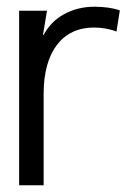

<svg xmlns="http://www.w3.org/2000/svg" viewBox="-20 -552 396 572"><path d="M110 0V-273C110 -397 165 -470 260 -470C282 -470 307 -466 327 -458L337 -521C318 -528 290 -532 262 -532C194 -532 138 -501 110 -448H108L120 -520H37V0Z"/></svg>

Font: Non Bureau Light
Style: Regular
Weight: 300
Designer: Jona Saucedo
Foundry: Non Foundry
Version: Version 1.000;FEAKit 1.0